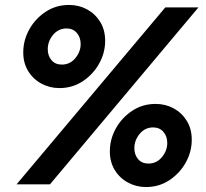

<svg xmlns="http://www.w3.org/2000/svg" viewBox="-20 -745 832 776"><path d="M47 0 648 -715H782L182 0ZM74 -533Q74 -582 98 -625.5Q122 -669 164 -697Q206 -725 259 -725Q299 -725 332 -707Q365 -689 385 -656.5Q405 -624 405 -580Q405 -532 381 -488.5Q357 -445 315 -417Q273 -389 220 -389Q181 -389 147.5 -407Q114 -425 94 -457.5Q74 -490 74 -533ZM173 -546Q173 -520 188 -502Q203 -484 230 -484Q263 -484 284.5 -510Q306 -536 306 -567Q306 -594 290.5 -612Q275 -630 249 -630Q216 -630 194.5 -604Q173 -578 173 -546ZM424 -133Q424 -182 448 -225.5Q472 -269 514 -297Q556 -325 609 -325Q649 -325 682 -307Q715 -289 735 -256.5Q755 -224 755 -180Q755 -132 731 -88.5Q707 -45 665 -17Q623 11 570 11Q531 11 497.5 -7Q464 -25 444 -57.5Q424 -90 424 -133ZM523 -146Q523 -120 538 -102Q553 -84 580 -84Q613 -84 634.5 -110Q656 -136 656 -167Q656 -194 640.5 -212Q625 -230 599 -230Q566 -230 544.5 -204Q523 -178 523 -146Z"/></svg>

Font: Wix Madefor Text
Style: Bold Italic
Weight: 700
Italic angle: -12°
Designer: Dalton Maag Ltd
Foundry: Dalton Maag Ltd
Version: Version 3.100